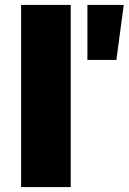

<svg xmlns="http://www.w3.org/2000/svg" viewBox="-20 -762 524 782"><path d="M66 -742V0H268V-742ZM336 -742V-518H454L484 -742Z"/></svg>

Font: Montserrat ExtraBold
Style: Regular
Weight: 800
Designer: Julieta Ulanovsky
Foundry: Julieta Ulanovsky
Version: Version 4.000